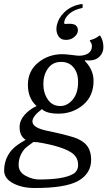

<svg xmlns="http://www.w3.org/2000/svg" viewBox="-20 -713 543 971"><path d="M313.5 -511.2Q286.1 -511.2 273.7 -533.2Q261.2 -555.2 267.1 -584Q274.9 -621.1 304.2 -649.9Q340.3 -685.5 396 -692.9Q399.9 -688 397 -672.9Q356 -664.6 333 -645.3Q310.1 -626 305.7 -606Q304.7 -601.1 304.7 -598.4Q304.7 -595.7 305.2 -594Q305.7 -592.3 308.3 -592Q311 -591.8 313.5 -592Q315.9 -592.3 321.5 -592.5Q327.1 -592.8 332 -592.8Q358.9 -592.8 367.7 -580.3Q376.5 -567.9 373 -551.8Q370.1 -537.6 353.8 -524.4Q337.4 -511.2 313.5 -511.2ZM148.9 4.9Q109.9 32.7 103 42Q74.2 77.1 74.2 121.1Q74.2 157.2 109.6 176Q145 194.8 176.8 194.8Q303.7 194.8 351.1 166Q375 150.9 375 121.1Q375 81.1 341.8 59.1Q292 25.9 168 5.9Q165 5.9 158.4 5.9Q151.9 5.9 148.9 4.9ZM275.9 -138.2Q215.8 -138.2 191.9 -161.1Q144 -125 144 -99.1Q144 -69.3 207 -54.2Q214.8 -52.2 248.5 -45.2Q282.2 -38.1 295.7 -34.4Q309.1 -30.8 333 -24.4Q356.9 -18.1 372.6 -11Q388.2 -3.9 398.9 3.9Q440.9 32.7 440.9 95.2Q440.9 165 375 202.1Q310.1 238.3 153.8 237.8Q91.8 237.8 46.4 213.9Q1 189.9 1 149.9Q1 89.8 40 44.9Q60.1 22 109.9 -5.9Q79.1 -24.9 79.1 -69.8Q79.1 -103 103.5 -131.1Q127.9 -159.2 165 -176.8Q121.1 -215.8 121.1 -284.2Q121.1 -354 173.1 -396.5Q225.1 -439 295.9 -439Q312 -439 342 -435.1Q372.1 -431.2 379.9 -431.2Q407.7 -431.2 426.3 -443.1Q444.8 -455.1 444.8 -480Q444.8 -494.1 434.1 -505.9L435.1 -509.8Q464.8 -517.6 482.9 -533.2L486.8 -532.2Q502.9 -508.3 502.9 -474.1Q502.9 -446.3 483.4 -426.8Q463.9 -407.2 432.1 -407.2Q416 -407.2 411.1 -408.2L408.2 -405.8Q453.1 -360.8 453.1 -304.2Q453.1 -227.1 400.4 -182.6Q347.7 -138.2 275.9 -138.2ZM375 -297.9Q375 -343.8 352.1 -371.8Q329.1 -399.9 289.1 -399.9Q246.1 -399.9 222.7 -366.9Q199.2 -334 199.2 -288.1Q199.2 -243.2 221.7 -210Q244.1 -176.8 285.2 -176.8Q320.3 -176.8 347.7 -209.2Q375 -241.7 375 -297.9Z"/></svg>

Font: Linux Biolinum
Style: Italic
Weight: 400
Italic angle: -12°
Designer: Philipp H. Poll
Foundry: Philipp H. Poll
Version: Version 1.1.3 ; ttfautohint (v0.9)